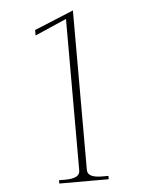

<svg xmlns="http://www.w3.org/2000/svg" viewBox="-52 -762 638 805"><g transform="rotate(-5 267.0 -359.0)"><path d="M165 -14H192Q222 -14 237.5 -22Q253 -30 253 -47V-685L120 -627V-650L285 -718V-47Q285 -30 300.5 -22Q316 -14 346 -14H373V0H165Z"/></g></svg>

Font: Taviraj Thin
Style: Regular
Weight: 100
Designer: Katatrad Team
Foundry: CadsonDemak
Version: Version 1.030